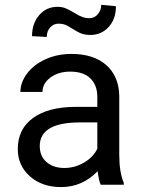

<svg xmlns="http://www.w3.org/2000/svg" viewBox="-20 -760 584 790"><path d="M394.5 0Q386.7 -15.6 381.8 -55.7Q318.8 9.8 231.4 9.8Q153.3 9.8 103.3 -34.4Q53.2 -78.6 53.2 -146.5Q53.2 -229 116 -274.7Q178.7 -320.3 292.5 -320.3H380.4V-361.8Q380.4 -409.2 352.1 -437.3Q323.7 -465.3 268.6 -465.3Q220.2 -465.3 187.5 -440.9Q154.8 -416.5 154.8 -381.8H64Q64 -421.4 92 -458.3Q120.1 -495.1 168.2 -516.6Q216.3 -538.1 273.9 -538.1Q365.2 -538.1 417 -492.4Q468.8 -446.8 470.7 -366.7V-123.5Q470.7 -50.8 489.3 -7.8V0ZM244.6 -68.8Q287.1 -68.8 325.2 -90.8Q363.3 -112.8 380.4 -147.9V-256.3H309.6Q143.6 -256.3 143.6 -159.2Q143.6 -116.7 171.9 -92.8Q200.2 -68.8 244.6 -68.8ZM457 -734.4Q457 -681.6 427 -648.9Q397 -616.2 352.1 -616.2Q332 -616.2 317.4 -621.1Q302.7 -626 279.1 -641.1Q255.4 -656.2 244.9 -659.4Q234.4 -662.6 220.7 -662.6Q200.7 -662.6 186.5 -647.2Q172.4 -631.8 172.4 -607.9L111.8 -611.3Q111.8 -663.6 141.4 -697.8Q170.9 -731.9 216.3 -731.9Q233.4 -731.9 247.1 -727.1Q260.7 -722.2 284.2 -708Q307.6 -693.8 320.1 -689.5Q332.5 -685.1 347.7 -685.1Q368.7 -685.1 382.6 -701.7Q396.5 -718.3 396.5 -740.2Z"/></svg>

Font: Roboto-ThirdPerson-AD3FC
Style: ThirdPerson-AD3FC
Weight: 400
Designer: Google
Version: Version 2.137; 2017